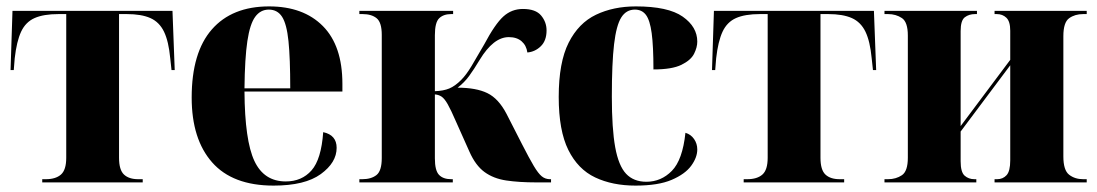

<svg xmlns="http://www.w3.org/2000/svg" viewBox="-20 -570 3429 600"><path d="M112 0V-10H123Q154 -10 170.5 -24.5Q187 -39 187 -77V-526H163Q116 -526 88 -513.5Q60 -501 46 -471Q32 -441 26 -388L23 -351H13L19 -536H519L526 -351H516L512 -388Q507 -441 492.5 -471Q478 -501 450 -513.5Q422 -526 376 -526H352V-77Q352 -39 367.5 -24.5Q383 -10 412 -10H426V0Z M835 10Q707 10 643 -62.5Q579 -135 579 -265Q579 -406 642 -478Q705 -550 821 -550Q928 -550 989 -488.5Q1050 -427 1050 -308V-284H744Q745 -131 775 -67Q805 -3 873 -3Q923 -3 953.5 -37.5Q984 -72 990 -157Q1032 -148 1032 -108Q1032 -62 982.5 -26Q933 10 835 10ZM887 -294Q887 -388 881.5 -441.5Q876 -495 861.5 -517.5Q847 -540 820 -540Q794 -540 777.5 -517.5Q761 -495 753 -441.5Q745 -388 744 -294Z M1103 0V-10H1112Q1140 -10 1156.5 -23Q1173 -36 1173 -76V-461Q1173 -500 1157 -513Q1141 -526 1113 -526H1103V-536H1396V-526H1390Q1366 -526 1352.5 -513Q1339 -500 1339 -460V-285Q1366 -286 1384 -293.5Q1402 -301 1421 -320Q1437 -336 1453.5 -363.5Q1470 -391 1493 -431Q1527 -495 1553 -518.5Q1579 -542 1614 -542Q1654 -542 1671 -521.5Q1688 -501 1688 -475Q1688 -443 1670 -425.5Q1652 -408 1628 -406Q1625 -428 1610 -441Q1595 -454 1570 -454Q1522 -454 1479 -383Q1461 -353 1446 -332.5Q1431 -312 1410 -296Q1468 -296 1503 -279Q1538 -262 1563 -214L1611 -120Q1634 -75 1648 -51.5Q1662 -28 1673 -19Q1684 -10 1699 -10H1702V0H1656Q1602 0 1562 -6Q1522 -12 1494 -32.5Q1466 -53 1447 -96L1405 -190Q1389 -227 1379 -244.5Q1369 -262 1360 -268Q1351 -274 1339 -275V-75Q1339 -37 1352 -23.5Q1365 -10 1390 -10H1395V0Z M1966 10Q1894 10 1840 -15.5Q1786 -41 1756 -101.5Q1726 -162 1726 -267Q1726 -375 1757 -436.5Q1788 -498 1842.5 -524Q1897 -550 1967 -550Q2068 -550 2113.5 -518Q2159 -486 2159 -440Q2159 -422 2149 -402Q2139 -382 2109.5 -367.5Q2080 -353 2022 -353Q2022 -426 2016.5 -466.5Q2011 -507 1998.5 -523.5Q1986 -540 1964 -540Q1937 -540 1921.5 -515.5Q1906 -491 1899 -432Q1892 -373 1892 -268Q1892 -168 1902.5 -110Q1913 -52 1936.5 -27Q1960 -2 2000 -2Q2046 -2 2079.5 -36Q2113 -70 2122 -155Q2139 -150 2149 -135.5Q2159 -121 2159 -103Q2159 -78 2140 -52Q2121 -26 2079 -8Q2037 10 1966 10Z M2304 0V-10H2315Q2346 -10 2362.5 -24.5Q2379 -39 2379 -77V-526H2355Q2308 -526 2280 -513.5Q2252 -501 2238 -471Q2224 -441 2218 -388L2215 -351H2205L2211 -536H2711L2718 -351H2708L2704 -388Q2699 -441 2684.5 -471Q2670 -501 2642 -513.5Q2614 -526 2568 -526H2544V-77Q2544 -39 2559.5 -24.5Q2575 -10 2604 -10H2618V0Z M2744 0V-10H2755Q2780 -10 2798.5 -22.5Q2817 -35 2817 -77V-459Q2817 -501 2798.5 -513.5Q2780 -526 2755 -526H2744V-536H3033V-526H3027Q3008 -526 2995 -516Q2982 -506 2982 -473V-176L3137 -383V-474Q3137 -503 3125 -514.5Q3113 -526 3095 -526H3088V-536H3376V-526H3365Q3339 -526 3321 -513Q3303 -500 3303 -457V-81Q3303 -38 3321 -24Q3339 -10 3365 -10H3376V0H3088V-10H3096Q3114 -10 3125.5 -22.5Q3137 -35 3137 -69V-366L2982 -159V-66Q2982 -32 2994.5 -21Q3007 -10 3025 -10H3031V0Z"/></svg>

Font: Noto Serif Display SemiCondensed ExtraBold
Style: Regular
Weight: 800
Width: 4
Designer: Monotype Design Team
Foundry: Monotype Imaging Inc.
Version: Version 2.009